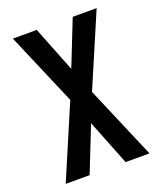

<svg xmlns="http://www.w3.org/2000/svg" viewBox="-136 -609 772 913"><g transform="rotate(-20 250.0 -152.5)"><path d="M38 215 195 -153 38 -520H159L250 -290L341 -520H462L305 -153L462 215H341L250 -15L159 215Z"/></g></svg>

Font: Iosevka Term
Style: Bold
Weight: 700
Monospace: yes
Designer: Belleve Invis
Foundry: Belleve Invis
Version: Version 30.0.1